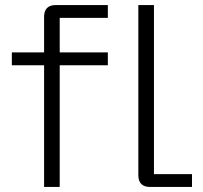

<svg xmlns="http://www.w3.org/2000/svg" viewBox="-20 -742 804 762"><path d="M155 -675Q155 -722 202 -722H408V-671H217V0H155ZM27 -483V-534H408V-483ZM576 0Q529 0 529 -47V-722H591V-51H742V0Z"/></svg>

Font: Mozilla Text ExtraLight
Style: Regular
Weight: 200
Designer: Studio DRAMA
Foundry: Studio DRAMA
Version: Version 1.000